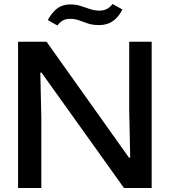

<svg xmlns="http://www.w3.org/2000/svg" viewBox="-20 -937 846 957"><path d="M70 0V-729H212L623 -151H629L624 -389V-729H736V0H598L187 -575H181L186 -348V0ZM474 -812Q441 -812 418 -820Q395 -828 374.5 -835.5Q354 -843 330 -843Q308 -843 293.5 -835Q279 -827 266 -810L218 -837Q235 -867 252.5 -884Q270 -901 289.5 -908Q309 -915 331 -915Q358 -915 381.5 -907.5Q405 -900 428 -892Q451 -884 476 -884Q496 -884 512 -892Q528 -900 541 -917L590 -890Q575 -860 556.5 -843Q538 -826 517.5 -819Q497 -812 474 -812Z"/></svg>

Font: Mona Sans SemiExpanded Medium
Style: Regular
Weight: 500
Width: 6
Designer: Deni Anggara
Foundry: GitHub
Version: Version 2.000